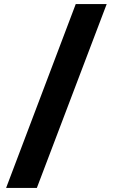

<svg xmlns="http://www.w3.org/2000/svg" viewBox="-20 -779 554 943"><path d="M10 144 352 -759H504L161 144Z"/></svg>

Font: SUSE ExtraBold
Style: Regular
Weight: 800
Designer: Rene Bieder
Foundry: SUSE
Version: Version 1.000